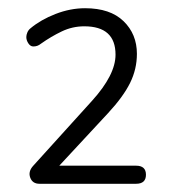

<svg xmlns="http://www.w3.org/2000/svg" viewBox="-20 -729 420 467"><path d="M76 -282Q59 -282 53.5 -297Q48 -312 61 -326L204 -484Q261 -547 261 -596Q261 -665 185 -665Q156 -665 130 -652.5Q104 -640 80 -623Q75 -619 70.5 -617.5Q66 -616 61 -616Q54 -616 49 -623.5Q44 -631 44 -639Q44 -644 46.5 -650Q49 -656 54 -660Q79 -681 115 -695Q151 -709 187 -709Q248 -709 280.5 -677.5Q313 -646 313 -598Q313 -561 296.5 -527.5Q280 -494 243 -454L101 -301L97 -326H311Q335 -326 335 -304Q335 -282 311 -282Z"/></svg>

Font: Nunito VF Beta Light
Style: Regular
Weight: 300
Designer: Vernon Adams
Foundry: newtypography
Version: Version 3.001